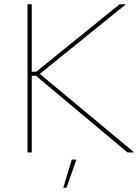

<svg xmlns="http://www.w3.org/2000/svg" viewBox="-20 -720 659 907"><path d="M110 0H130V-362H150L582 0H614L168 -371L575 -700H545L151 -381H130V-700H110ZM279 167H294L341 34H319Z"/></svg>

Font: Fixel Display Thin
Style: Regular
Weight: 100
Designer: AlfaBravo + MacPaw
Foundry: Kyrylo Tkachov, Marchela Mozhyna, Serhii Makarenko, Maria Weinstein, Zakhar Kryvoshyya
Version: Version 1.211